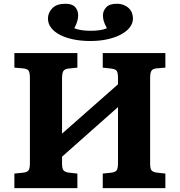

<svg xmlns="http://www.w3.org/2000/svg" viewBox="-20 -975 931 995"><path d="M54.5 0V-75.5L103 -80.5Q122 -83.5 128.5 -93Q135 -102.5 135 -131.5V-572Q135 -598.5 128.2 -608.5Q121.5 -618.5 100.5 -620.5L54.5 -624.5V-700H381V-624.5L332.5 -619.5Q315 -617 308.3 -606.7Q301.5 -596.5 301.5 -568.5V-282.5L591.5 -538V-572.5Q591.5 -595.5 585.7 -606.2Q580 -617 557 -619.5L512.5 -624.5V-700H837V-624.5L789.5 -620.5Q771.5 -618.5 764.8 -608.2Q758 -598 758 -569.5V-127.5Q758 -103.5 764 -93.8Q770 -84 792 -80.5L837 -75.5V0H512.5V-75.5L559.5 -80.5Q578.5 -83.5 585 -93Q591.5 -102.5 591.5 -131.5V-420L301.5 -163V-127.5Q301.5 -102.5 308.3 -93.3Q315 -84 335 -80.5L381 -75.5V0ZM448.5 -762.5Q401 -762.5 360.7 -770.7Q320.5 -779 291 -794.2Q261.5 -809.5 245 -831Q228.5 -852.5 228.5 -878.5Q228.5 -909 251 -932.2Q273.5 -955.5 318.5 -955.5Q354.5 -955.5 369.7 -938.2Q385 -921 385 -895Q385 -882 381 -866.7Q377 -851.5 365 -828.5Q380.5 -822.5 400.7 -819Q421 -815.5 449 -815.5Q475.5 -815.5 496.5 -818.5Q517.5 -821.5 534 -828.5Q521 -852.5 517.2 -867.5Q513.5 -882.5 513.5 -895Q513.5 -919 530.5 -937.2Q547.5 -955.5 584.5 -955.5Q605 -955.5 620.7 -949.2Q636.5 -943 647.5 -932.5Q658.5 -922 663.8 -908Q669 -894 669 -879.5Q669 -855 653 -833.7Q637 -812.5 607.3 -796.5Q577.5 -780.5 537 -771.5Q496.5 -762.5 448.5 -762.5Z"/></svg>

Font: Literata Variable Black
Style: Regular
Weight: 900
Designer: Latin by Veronika Burian and Jose Scaglione. Greek by Irene Vlachou. Cyrillic by Vera Evstafieva.
Foundry: TypeTogether
Version: Version 3.021